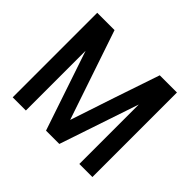

<svg xmlns="http://www.w3.org/2000/svg" viewBox="-160 -936 1153 1153"><g transform="rotate(45 416.5 -359.0)"><path d="M464 0H351L180 -507V0H68V-718H215L408 -148Q455 -290 503 -434Q551 -578 599 -718H745V0H634V-505Z"/></g></svg>

Font: Ekushey Bangla
Style: Bold
Weight: 700
Designer: Al Mamun Sumon
Foundry: Al Mamun Sumon
Version: Version 1.0